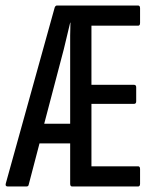

<svg xmlns="http://www.w3.org/2000/svg" viewBox="-22 -675 567 695"><path d="M6 0Q-4 0 -1 -11L176 -648Q179 -655 184 -655H478Q485 -655 485 -645V-592Q485 -582 478 -582H309V-368H463Q471 -368 471 -359V-308Q471 -299 463 -299H309V-73H478Q485 -73 485 -63V-10Q485 0 478 0H239Q232 0 232 -10V-156H121L82 -7Q81 0 74 0ZM138 -227H232V-500Q232 -524 232 -546.5Q232 -569 233 -593H232Q226 -569 220.5 -545Q215 -521 209 -497Z"/></svg>

Font: Sofia Sans Extra Condensed Medium
Style: Regular
Weight: 500
Version: Version 4.100